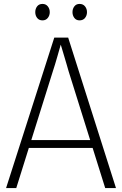

<svg xmlns="http://www.w3.org/2000/svg" viewBox="-20 -960 624 980"><path d="M11 0 257 -768H328L572 0H517L330 -597Q326 -611 320.5 -630Q315 -649 309 -669Q303 -689 297.5 -707.5Q292 -726 288 -739H292Q288 -726 283 -707.5Q278 -689 272 -669Q266 -649 260.5 -630Q255 -611 250 -597L63 0ZM114 -205V-245H470V-205ZM197 -856Q179 -856 169.5 -868.5Q160 -881 160 -898Q160 -915 169.5 -927.5Q179 -940 197 -940Q214 -940 224 -927.5Q234 -915 234 -898Q234 -881 224 -868.5Q214 -856 197 -856ZM386 -856Q369 -856 359.5 -868.5Q350 -881 350 -898Q350 -915 359.5 -927.5Q369 -940 386 -940Q404 -940 414 -927.5Q424 -915 424 -898Q424 -881 414 -868.5Q404 -856 386 -856Z"/></svg>

Font: Yaldevi ExtraLight ExtraLight
Style: Regular
Weight: 250
Version: Version 1.100